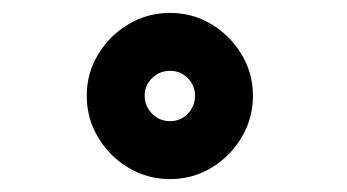

<svg xmlns="http://www.w3.org/2000/svg" viewBox="-20 -793 540 299"><path d="M245 -514.1Q209.5 -514.1 180 -531.8Q150.4 -549.4 132.8 -579Q115.1 -608.5 115.1 -644Q115.1 -679 132.8 -708.3Q150.4 -737.6 180 -755.2Q209.5 -772.9 245 -772.9Q280 -772.9 309.3 -755.2Q338.6 -737.6 356.2 -708.3Q373.9 -679 373.9 -644Q373.9 -608.5 356.2 -579Q338.6 -549.4 309.3 -531.8Q280 -514.1 245 -514.1ZM245 -604.3Q261 -604.3 272.4 -615.9Q283.7 -627.5 283.7 -644Q283.7 -660 272.4 -671.4Q261 -682.7 245 -682.7Q228.5 -682.7 216.9 -671.4Q205.3 -660 205.3 -644Q205.3 -627.5 216.9 -615.9Q228.5 -604.3 245 -604.3Z"/></svg>

Font: Trispace Thin
Style: Regular
Weight: 100
Designer: Tyler Finck
Foundry: Etcetera Type Company
Version: Version 1.210